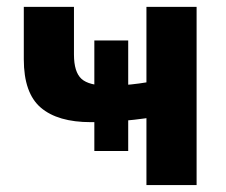

<svg xmlns="http://www.w3.org/2000/svg" viewBox="-20 -535 652 555"><path d="M350.6 -418H252.7V-98.6H350.6ZM193.8 -377.2V-515.1H48.8V-363.5Q48.8 -265.9 97.9 -223.9Q147 -181.9 242.7 -181.9Q308.1 -181.9 368.8 -189Q429.4 -196 470.9 -205.3V-310.8Q428 -300 382.2 -293.7Q336.4 -287.4 293 -287.4Q237.1 -287.4 215.5 -307.1Q193.8 -326.9 193.8 -377.2ZM403.3 0H548.3V-515.1H403.3Z"/></svg>

Font: Roboto Flex
Style: Regular
Weight: 400
Designer: Berlow after Robertson
Foundry: Google
Version: Version 3.200;gftools[0.9.32]